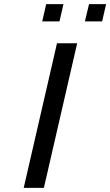

<svg xmlns="http://www.w3.org/2000/svg" viewBox="-20 -903 530 923"><path d="M388 -800 408 -883H490L471 -800ZM183 -800 202 -883H285L266 -800ZM94 0 254 -695H351L191 0Z"/></svg>

Font: Coval
Style: Book Italic
Weight: 350
Foundry: Context Ltd
Version: Version 001.000